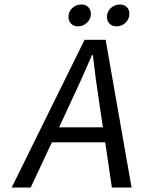

<svg xmlns="http://www.w3.org/2000/svg" viewBox="-20 -838 640 858"><path d="M328.1 -720.2Q309.1 -720.2 297.6 -732.2Q286.1 -744.1 286.1 -762.2Q286.1 -786.1 302.7 -802Q319.3 -817.9 344.2 -817.9Q362.8 -817.9 374.5 -806.2Q386.2 -794.4 386.2 -775.9Q386.2 -752.9 368.9 -736.6Q351.6 -720.2 328.1 -720.2ZM500 -720.2Q481.4 -720.2 469.7 -732.2Q458 -744.1 458 -762.2Q458 -786.1 475.3 -802Q492.7 -817.9 516.1 -817.9Q534.7 -817.9 546.4 -806.4Q558.1 -794.9 558.1 -776.9Q558.1 -752.9 541.3 -736.6Q524.4 -720.2 500 -720.2ZM32.2 0 357.9 -660.2H452.1L567.9 0H480L450.2 -202.1H211.9L117.2 0ZM244.1 -269H439.9L424.8 -370.1Q406.2 -491.2 395 -591.8H391.1Q342.3 -478.5 291 -370.1Z"/></svg>

Font: Office Code Pro D Italic
Style: Regular
Weight: 400
Italic angle: -9°
Designer: Nathan Rutzky & Paul D. Hunt
Foundry: Adobe Systems Incorporated
Version: Version 1.004;PS 001.004;hotconv 1.0.70;makeotf.lib2.5.58329